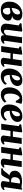

<svg xmlns="http://www.w3.org/2000/svg" viewBox="2232 -2836 616 5120"><g transform="rotate(90 2540.0 -276.0)"><path d="M235.5 11.5Q177.5 11.5 137 -7Q96.5 -25.5 71.5 -57.5Q46.5 -89.5 35 -129.2Q23.5 -169 23.5 -211.5Q23.5 -300 52.2 -366.2Q81 -432.5 128.5 -476.2Q176 -520 233.8 -542Q291.5 -564 349.5 -564Q410.5 -564 449 -548.2Q487.5 -532.5 506 -507.5Q524.5 -482.5 524.5 -455Q524.5 -424 515.2 -391.8Q506 -359.5 480.5 -332Q455 -304.5 406 -288Q445 -288 473 -275.8Q501 -263.5 516 -241Q531 -218.5 531 -186.5Q531 -151.5 512.2 -116.8Q493.5 -82 456.2 -52.8Q419 -23.5 363.5 -6Q308 11.5 235.5 11.5ZM267 -44Q291.5 -44 314.5 -59.2Q337.5 -74.5 352.8 -102.5Q368 -130.5 368 -167Q368 -198 357.5 -214.8Q347 -231.5 331 -238.2Q315 -245 298 -246Q289.5 -244.5 280.8 -242.8Q272 -241 262.8 -239.5Q253.5 -238 243.5 -236Q230 -233.5 217 -231Q204 -228.5 190.5 -226Q189.5 -217 189.5 -207.5Q189.5 -198 189.5 -189Q189.5 -150.5 197.2 -117.5Q205 -84.5 222.2 -64.2Q239.5 -44 267 -44ZM190.5 -278.5Q202.5 -280 214 -282.8Q225.5 -285.5 236.2 -289Q247 -292.5 256.5 -296.5Q293.5 -311 317.5 -332Q341.5 -353 353.5 -380.5Q365.5 -408 365.5 -440Q365.5 -472.5 354.2 -486.8Q343 -501 318 -501Q287.5 -501 264.2 -481.2Q241 -461.5 225.5 -428.8Q210 -396 201.2 -357Q192.5 -318 190.5 -278.5Z M748.5 10.5Q717.5 10.5 686.2 -1.8Q655 -14 633.8 -40.8Q612.5 -67.5 611.5 -112Q611.5 -129 613.2 -150Q615 -171 618 -194Q621 -217 624.5 -240.8Q628 -264.5 631.5 -287L658.5 -466.5L598 -502.5L605.5 -542L799.5 -560.5L824 -547.5L791.5 -287.5Q789 -266 785.8 -243.8Q782.5 -221.5 779.8 -201Q777 -180.5 775.2 -164Q773.5 -147.5 773.5 -137Q773.5 -114.5 778.2 -100.8Q783 -87 792.5 -80.5Q802 -74 818 -74Q837.5 -74 855.5 -83.2Q873.5 -92.5 889 -107.2Q904.5 -122 916 -138L973.5 -555H1131.5L1068.5 -107.5Q1066 -88.5 1072 -80Q1078 -71.5 1088.5 -71.5Q1097 -71.5 1106 -76Q1115 -80.5 1132.5 -93.5L1146 -61Q1139.5 -50.5 1121 -33.8Q1102.5 -17 1073.5 -3.5Q1044.5 10 1007 10Q966.5 10 945.8 -4.2Q925 -18.5 920 -43.5Q919.5 -47 919.2 -51.8Q919 -56.5 919.5 -62Q920 -67.5 920.8 -73.5Q921.5 -79.5 922.5 -85L920.5 -85.5Q908 -68.5 892 -51.5Q876 -34.5 855 -20.5Q834 -6.5 807.8 2Q781.5 10.5 748.5 10.5Z M1685 -107.5Q1682.5 -88 1688 -79.8Q1693.5 -71.5 1703.5 -71.5Q1712 -71.5 1721 -76Q1730 -80.5 1748.5 -93.5L1762.5 -60.5Q1756 -51.5 1737.8 -34.5Q1719.5 -17.5 1690 -3.5Q1660.5 10.5 1621 10.5Q1589 10.5 1565.8 1Q1542.5 -8.5 1530.5 -26.5Q1518.5 -44.5 1522 -69.5L1547 -247H1399L1365 0H1209L1272 -466L1220 -494.5L1227 -533L1410 -560.5L1439.5 -545L1408 -311H1555.5L1588.5 -547H1746Z M2240 -105Q2227 -84 2197 -56.8Q2167 -29.5 2121.2 -9Q2075.5 11.5 2014.5 11.5Q1958 11.5 1918.5 -7.2Q1879 -26 1854.8 -57.8Q1830.5 -89.5 1819.2 -129Q1808 -168.5 1807.5 -209.5Q1807.5 -286.5 1830.8 -351.2Q1854 -416 1896 -463.5Q1938 -511 1995 -537.5Q2052 -564 2118 -564Q2172.5 -564 2206.2 -548Q2240 -532 2256.2 -504.8Q2272.5 -477.5 2273.5 -443.5Q2275 -395.5 2256 -359.8Q2237 -324 2204.8 -298.8Q2172.5 -273.5 2133.2 -257.5Q2094 -241.5 2053.2 -234Q2012.5 -226.5 1977.5 -225.5Q1977 -188.5 1982.8 -160Q1988.5 -131.5 2000.2 -112Q2012 -92.5 2029.2 -82.2Q2046.5 -72 2069.5 -72Q2106.5 -72 2133.5 -84.5Q2160.5 -97 2179.5 -115.5Q2198.5 -134 2212 -151ZM2083 -501Q2055.5 -501 2036.2 -479.8Q2017 -458.5 2004.8 -424.5Q1992.5 -390.5 1986 -351.8Q1979.5 -313 1978 -278.5Q1994.5 -280 2014.5 -287Q2034.5 -294 2054 -307Q2073.5 -320 2089.8 -338.8Q2106 -357.5 2115.2 -381.5Q2124.5 -405.5 2123.5 -434.5Q2122 -468.5 2111.8 -484.8Q2101.5 -501 2083 -501Z M2499.5 10.5Q2413 10.5 2361.8 -47Q2310.5 -104.5 2309.5 -216Q2308.5 -277.5 2327.5 -338.5Q2346.5 -399.5 2385.2 -449.8Q2424 -500 2483.8 -530.2Q2543.5 -560.5 2624 -560.5Q2653.5 -560.5 2689.2 -556Q2725 -551.5 2749.5 -541.5L2710 -389H2673.5Q2662 -411.5 2647.5 -435Q2633 -458.5 2618 -474.5Q2603 -490.5 2591 -490.5Q2571 -490.5 2550 -471.2Q2529 -452 2511.8 -416.2Q2494.5 -380.5 2484.2 -331Q2474 -281.5 2475.5 -222Q2476.5 -169.5 2486.8 -137.8Q2497 -106 2515.5 -92Q2534 -78 2562.5 -78Q2592.5 -78 2615.8 -86.8Q2639 -95.5 2656.2 -109.8Q2673.5 -124 2686.5 -140.5L2714.5 -94.5Q2700.5 -73 2671.8 -48.5Q2643 -24 2599.8 -6.8Q2556.5 10.5 2499.5 10.5Z M3198 -105Q3185 -84 3155 -56.8Q3125 -29.5 3079.2 -9Q3033.5 11.5 2972.5 11.5Q2916 11.5 2876.5 -7.2Q2837 -26 2812.8 -57.8Q2788.5 -89.5 2777.2 -129Q2766 -168.5 2765.5 -209.5Q2765.5 -286.5 2788.8 -351.2Q2812 -416 2854 -463.5Q2896 -511 2953 -537.5Q3010 -564 3076 -564Q3130.5 -564 3164.2 -548Q3198 -532 3214.2 -504.8Q3230.5 -477.5 3231.5 -443.5Q3233 -395.5 3214 -359.8Q3195 -324 3162.8 -298.8Q3130.5 -273.5 3091.2 -257.5Q3052 -241.5 3011.2 -234Q2970.5 -226.5 2935.5 -225.5Q2935 -188.5 2940.8 -160Q2946.5 -131.5 2958.2 -112Q2970 -92.5 2987.2 -82.2Q3004.5 -72 3027.5 -72Q3064.5 -72 3091.5 -84.5Q3118.5 -97 3137.5 -115.5Q3156.5 -134 3170 -151ZM3041 -501Q3013.5 -501 2994.2 -479.8Q2975 -458.5 2962.8 -424.5Q2950.5 -390.5 2944 -351.8Q2937.5 -313 2936 -278.5Q2952.5 -280 2972.5 -287Q2992.5 -294 3012 -307Q3031.5 -320 3047.8 -338.8Q3064 -357.5 3073.2 -381.5Q3082.5 -405.5 3081.5 -434.5Q3080 -468.5 3069.8 -484.8Q3059.5 -501 3041 -501Z M3757 -107.5Q3754.5 -88 3760 -79.8Q3765.5 -71.5 3775.5 -71.5Q3784 -71.5 3793 -76Q3802 -80.5 3820.5 -93.5L3834.5 -60.5Q3828 -51.5 3809.8 -34.5Q3791.5 -17.5 3762 -3.5Q3732.5 10.5 3693 10.5Q3661 10.5 3637.8 1Q3614.5 -8.5 3602.5 -26.5Q3590.5 -44.5 3594 -69.5L3619 -247H3471L3437 0H3281L3344 -466L3292 -494.5L3299 -533L3482 -560.5L3511.5 -545L3480 -311H3627.5L3660.5 -547H3818Z M4373 -107.5Q4370.5 -88 4376 -79.8Q4381.5 -71.5 4391.5 -71.5Q4400 -71.5 4409 -76Q4418 -80.5 4436.5 -93.5L4450.5 -60.5Q4444 -51.5 4425.8 -34.5Q4407.5 -17.5 4378 -3.5Q4348.5 10.5 4309 10.5Q4277 10.5 4253.8 1Q4230.5 -8.5 4218.5 -26.5Q4206.5 -44.5 4210 -69.5L4235 -247H4087L4053 0H3897L3960 -466L3908 -494.5L3915 -533L4098 -560.5L4127.5 -545L4096 -311H4243.5L4276.5 -547H4434Z M5036.5 -94 5050 -61Q5044.5 -52.5 5024.5 -35.2Q5004.5 -18 4972.8 -3.8Q4941 10.5 4900 10.5Q4856 10.5 4830.5 -7.2Q4805 -25 4808.5 -51.5L4832.5 -219.5Q4825 -218.5 4813.5 -217.8Q4802 -217 4790.8 -216Q4779.5 -215 4771.5 -214Q4760 -204.5 4750.2 -186Q4740.5 -167.5 4730.2 -144.2Q4720 -121 4706 -95Q4685.5 -56.5 4662.5 -28.2Q4639.5 0 4616.5 0H4467L4471.5 -37.5L4487 -44.5Q4514 -52.5 4534.8 -73.5Q4555.5 -94.5 4573.2 -120.8Q4591 -147 4610 -171.5Q4629 -196 4652 -211.8Q4675 -227.5 4706.5 -226L4720 -215Q4663 -214 4626.5 -226.5Q4590 -239 4569.8 -260.5Q4549.5 -282 4541.5 -308Q4533.5 -334 4533 -359Q4533 -423 4568.5 -466.8Q4604 -510.5 4668 -533Q4732 -555.5 4817.5 -555.5Q4833.5 -555.5 4855.8 -554Q4878 -552.5 4904.8 -549.2Q4931.5 -546 4960.5 -540L5039.5 -557.5L4971.5 -95.5Q4969.5 -81.5 4978 -76.5Q4986.5 -71.5 4991.5 -71.5Q4999 -71.5 5011.5 -77.5Q5024 -83.5 5036.5 -94ZM4839 -264.5 4874 -496.5Q4868.5 -497.5 4858 -498.5Q4847.5 -499.5 4836.8 -500Q4826 -500.5 4819.5 -500.5Q4785.5 -500.5 4759.5 -483Q4733.5 -465.5 4718.8 -432.5Q4704 -399.5 4704 -352Q4704 -308.5 4730.5 -285.5Q4757 -262.5 4796 -262.5Q4800.5 -262.5 4809 -262.8Q4817.5 -263 4826 -263.5Q4834.5 -264 4839 -264.5Z"/></g></svg>

Font: Merriweather 36pt Black
Style: Italic
Weight: 900
Italic angle: -7.8°
Version: Version 2.101